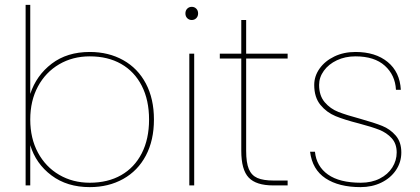

<svg xmlns="http://www.w3.org/2000/svg" viewBox="-20 -760 1722 787"><path d="M104 -375Q129 -451 192 -499Q255 -547 348 -547Q425 -547 485 -513.5Q545 -480 578 -417.5Q611 -355 611 -270Q611 -185 578 -122.5Q545 -60 485 -26.5Q425 7 348 7Q255 7 191 -41Q127 -89 104 -165V0H85V-740H104ZM591 -270Q591 -350 561 -408.5Q531 -467 476.5 -498Q422 -529 348 -529Q278 -529 222.5 -496.5Q167 -464 135.5 -405.5Q104 -347 104 -270Q104 -193 135.5 -134.5Q167 -76 222.5 -43.5Q278 -11 348 -11Q422 -11 476.5 -42Q531 -73 561 -131.5Q591 -190 591 -270Z M766 -678Q755 -678 747.5 -685.5Q740 -693 740 -705Q740 -717 747.5 -724.5Q755 -732 766 -732Q777 -732 784.5 -724.5Q792 -717 792 -705Q792 -693 784.5 -685.5Q777 -678 766 -678ZM776 -540V0H756V-540Z M989 -520V-142Q989 -93 1000 -67Q1011 -41 1035 -30.5Q1059 -20 1102 -20H1159V0H1100Q1030 0 999.5 -32Q969 -64 969 -142V-520H881V-540H969V-678H989V-540H1159V-520Z M1458 7Q1369 7 1314.5 -29Q1260 -65 1251 -138H1271Q1277 -78 1324.5 -44.5Q1372 -11 1459 -11Q1503 -11 1536.5 -28Q1570 -45 1588 -73.5Q1606 -102 1606 -135Q1606 -171 1585.5 -193.5Q1565 -216 1534.5 -228Q1504 -240 1451 -254Q1392 -269 1355.5 -284Q1319 -299 1293.5 -330Q1268 -361 1268 -412Q1268 -448 1290 -479Q1312 -510 1350.5 -528.5Q1389 -547 1437 -547Q1519 -547 1569 -506Q1619 -465 1623 -392H1603Q1600 -452 1557.5 -490.5Q1515 -529 1437 -529Q1395 -529 1361 -513Q1327 -497 1307.5 -470Q1288 -443 1288 -412Q1288 -368 1311 -341Q1334 -314 1367.5 -301Q1401 -288 1457 -273Q1514 -257 1546.5 -244Q1579 -231 1602 -204.5Q1625 -178 1625 -135Q1625 -95 1603 -62.5Q1581 -30 1543 -11.5Q1505 7 1458 7Z"/></svg>

Font: Fz Poppins Thin
Style: Regular
Weight: 100
Designer: Ninad Kale (Devanagari), Jonny Pinhorn (Latin)
Foundry: Indian Type Foundry
Version: Vit hóa bi Vntype.Com & FontZin.Com